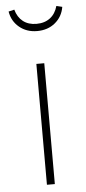

<svg xmlns="http://www.w3.org/2000/svg" viewBox="-54 -792 370 823"><g transform="rotate(-5 130.5 -380.0)"><path d="M148 0H114V-520H148ZM15 -754 40 -760Q49 -727 72 -709Q95 -691 130 -691Q165 -691 188.5 -709Q212 -727 221 -760L246 -754Q239 -712 207.5 -686Q176 -660 130 -660Q85 -660 53.5 -686Q22 -712 15 -754Z"/></g></svg>

Font: FiraGO UltraLight
Style: Regular
Weight: 200
Designer: bBox Type
Foundry: bBox Type GmbH
Version: Version 1.001